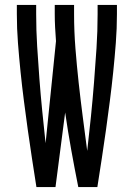

<svg xmlns="http://www.w3.org/2000/svg" viewBox="-20 -755 540 775"><path d="M127 0Q118 -58 109 -116Q100 -174 92 -232Q84 -290 76.5 -348Q69 -406 63 -464.5Q57 -523 52.5 -581.5Q48 -640 48 -698V-735H126V-698Q126 -633 130 -568Q134 -503 139 -437.5Q144 -372 150.5 -307Q157 -242 164 -177L206 -589Q204 -616 202.5 -643.5Q201 -671 201 -698V-735H279V-698Q279 -629 284.5 -559.5Q290 -490 297.5 -421.5Q305 -353 314 -284Q323 -215 332 -146Q340 -215 347 -284Q354 -353 359.5 -422Q365 -491 369.5 -560Q374 -629 374 -698V-735H452V-698Q452 -640 447.5 -581.5Q443 -523 437 -464.5Q431 -406 423.5 -348Q416 -290 408 -232Q400 -174 391 -116Q382 -58 373 0H296Q281 -75 267.5 -150Q254 -225 243 -301L204 0Z"/></svg>

Font: Iosevka Algr
Style: Regular
Weight: 400
Monospace: yes
Designer: Belleve Invis
Foundry: Belleve Invis
Version: Version 26.0.2; ttfautohint (v1.8.3)